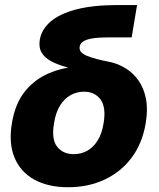

<svg xmlns="http://www.w3.org/2000/svg" viewBox="-20 -748 646 779"><path d="M256.8 11.7Q175.8 11.7 119.6 -19Q63.5 -49.8 39.1 -108.2Q14.6 -166.5 28.3 -248Q41.5 -330.1 84.2 -381.1Q127 -432.1 192.1 -456.3Q257.3 -480.5 337.9 -480.5L334 -457Q290 -464.8 252.7 -474.9Q215.3 -484.9 188.5 -499Q161.6 -513.2 148.9 -534.7Q136.2 -556.2 141.6 -587.4Q148.9 -629.4 185.8 -660.9Q222.7 -692.4 290.3 -710Q357.9 -727.5 457 -727.5H536.1L514.2 -596.2H419.9Q376 -596.2 351.3 -591.6Q326.7 -586.9 315.9 -578.6Q305.2 -570.3 303.2 -558.6Q301.3 -546.4 308.8 -537.4Q316.4 -528.3 332.8 -521.5Q349.1 -514.6 373.3 -508.3Q397.5 -502 428.2 -496.1Q460.9 -488.8 490.7 -470.2Q520.5 -451.7 542 -421.4Q563.5 -391.1 572 -348.1Q580.6 -305.2 571.3 -248.5Q557.6 -166.5 514.2 -108.4Q470.7 -50.3 404.3 -19.3Q337.9 11.7 256.8 11.7ZM278.8 -122.6Q308.6 -122.6 333.3 -136Q357.9 -149.4 375.7 -177.2Q393.6 -205.1 400.4 -248.5Q411.1 -313.5 387.7 -344.7Q364.3 -376 320.8 -376Q292 -376 266.8 -362.3Q241.7 -348.6 223.9 -320.3Q206.1 -292 199.2 -248Q188 -182.6 211.9 -152.6Q235.8 -122.6 278.8 -122.6Z"/></svg>

Font: Inter 20pt ExtraBold
Style: Italic
Weight: 800
Italic angle: -9.3988°
Version: Version 4.001;git-66647c0bb